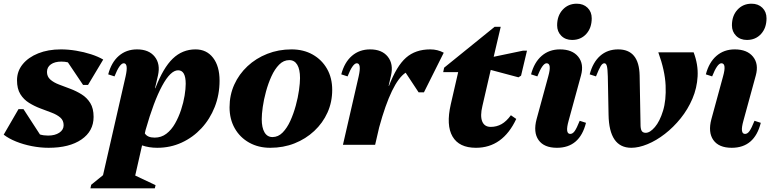

<svg xmlns="http://www.w3.org/2000/svg" viewBox="-39 -783 4164 1038"><path d="M224 16Q179 16 133 7Q87 -2 47.5 -18Q8 -34 -19 -55L61 -193H88L177 -56Q197 -50 221 -50Q258 -50 281.5 -65.5Q305 -81 305 -106Q305 -132 287 -147.5Q269 -163 240 -174Q211 -185 179 -197Q147 -209 118 -227Q89 -245 71 -274Q53 -303 53 -349Q53 -398 83.5 -435.5Q114 -473 167.5 -494.5Q221 -516 290 -516Q330 -516 372.5 -509Q415 -502 453.5 -489.5Q492 -477 519 -461L437 -324H410L328 -446Q312 -450 293 -450Q257 -450 236 -435Q215 -420 215 -394Q215 -369 233 -353Q251 -337 280 -326Q309 -315 341 -303Q373 -291 402 -273Q431 -255 449 -226Q467 -197 467 -151Q467 -74 401.5 -29Q336 16 224 16Z M450 235 454 216 518 164 640 -370Q656 -441 630 -441Q608 -441 580 -370L546 -381Q563 -446 603.5 -481Q644 -516 702 -516Q766 -516 797.5 -476.5Q829 -437 815 -375L799 -306H801Q843 -416 895 -466Q947 -516 1018 -516Q1078 -516 1113 -470.5Q1148 -425 1148 -347Q1148 -271 1122 -205Q1096 -139 1050 -89.5Q1004 -40 943 -12Q882 16 811 16Q767 16 729 3L692 166L802 218L798 235ZM748 -80 744 -62Q758 -39 797 -39Q833 -39 860.5 -60Q888 -81 907.5 -115.5Q927 -150 940 -189.5Q953 -229 959 -266Q965 -303 965 -330Q965 -403 924 -403Q883 -403 837.5 -319Q792 -235 748 -80Z M1422 16Q1358 16 1308 -12Q1258 -40 1230 -89.5Q1202 -139 1202 -203Q1202 -269 1227.5 -325.5Q1253 -382 1299 -425Q1345 -468 1406 -492Q1467 -516 1537 -516Q1602 -516 1651.5 -488Q1701 -460 1729 -411Q1757 -362 1757 -297Q1757 -231 1731.5 -174.5Q1706 -118 1660 -75Q1614 -32 1553.5 -8Q1493 16 1422 16ZM1434 -42Q1465 -42 1489 -66.5Q1513 -91 1530.5 -129.5Q1548 -168 1560 -212Q1572 -256 1577.5 -295.5Q1583 -335 1583 -361Q1583 -408 1568 -433Q1553 -458 1525 -458Q1494 -458 1470 -433.5Q1446 -409 1428.5 -370.5Q1411 -332 1399 -288Q1387 -244 1381.5 -204.5Q1376 -165 1376 -139Q1376 -93 1391 -67.5Q1406 -42 1434 -42Z M1815 0 1900 -370Q1916 -441 1890 -441Q1868 -441 1840 -370L1806 -381Q1823 -446 1863.5 -481Q1904 -516 1962 -516Q2026 -516 2057.5 -476.5Q2089 -437 2075 -375L2062 -319H2064Q2105 -426 2156 -471Q2207 -516 2287 -516Q2327 -516 2360 -498L2253 -284H2224L2154 -390Q2078 -340 2011 -95L1989 0Z M2534 16Q2443 16 2407.5 -45Q2372 -106 2398 -219L2438 -393H2357L2362 -417L2635 -638H2668L2630 -476L2788 -509H2810L2778 -374L2764 -365L2614 -405L2569 -210Q2556 -156 2568 -126.5Q2580 -97 2614 -97Q2646 -97 2672.5 -112Q2699 -127 2723 -160L2752 -140Q2679 16 2534 16Z M2972 16Q2902 16 2872.5 -26Q2843 -68 2862 -139L2925 -370Q2945 -441 2916 -441Q2894 -441 2866 -370L2832 -381Q2849 -446 2889.5 -481Q2930 -516 2988 -516Q3055 -516 3087 -476.5Q3119 -437 3102 -375L3035 -130Q3015 -59 3044 -59Q3057 -59 3068 -74.5Q3079 -90 3095 -130L3129 -119Q3095 16 2972 16ZM3054 -567Q3018 -567 2995.5 -589.5Q2973 -612 2973 -646Q2973 -698 3003 -730.5Q3033 -763 3079 -763Q3115 -763 3137.5 -741Q3160 -719 3160 -684Q3160 -632 3130.5 -599.5Q3101 -567 3054 -567Z M3374 16Q3254 16 3251 -163L3247 -370Q3246 -410 3242 -425.5Q3238 -441 3228 -441Q3218 -441 3208.5 -425.5Q3199 -410 3183 -370L3149 -381Q3166 -446 3205.5 -481Q3245 -516 3303 -516Q3416 -516 3419 -375L3424 -102Q3425 -82 3431.5 -73.5Q3438 -65 3452 -65Q3475 -65 3501.5 -96Q3528 -127 3545.5 -184Q3563 -241 3559.5 -321Q3556 -401 3520 -500H3711Q3736 -434 3732.5 -370.5Q3729 -307 3704.5 -249.5Q3680 -192 3641 -143.5Q3602 -95 3555.5 -59Q3509 -23 3461.5 -3.5Q3414 16 3374 16Z M3917 16Q3847 16 3817.5 -26Q3788 -68 3807 -139L3870 -370Q3890 -441 3861 -441Q3839 -441 3811 -370L3777 -381Q3794 -446 3834.5 -481Q3875 -516 3933 -516Q4000 -516 4032 -476.5Q4064 -437 4047 -375L3980 -130Q3960 -59 3989 -59Q4002 -59 4013 -74.5Q4024 -90 4040 -130L4074 -119Q4040 16 3917 16ZM3999 -567Q3963 -567 3940.5 -589.5Q3918 -612 3918 -646Q3918 -698 3948 -730.5Q3978 -763 4024 -763Q4060 -763 4082.5 -741Q4105 -719 4105 -684Q4105 -632 4075.5 -599.5Q4046 -567 3999 -567Z"/></svg>

Font: Platypi ExtraBold
Style: Italic
Weight: 800
Italic angle: -13°
Designer: David Sargent
Foundry: Bolt Cutter Type
Version: Version 1.200; ttfautohint (v1.8.4.7-5d5b)